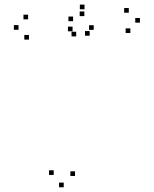

<svg xmlns="http://www.w3.org/2000/svg" viewBox="-20 -783 660 824"><path d="M302 -27.8V-47.8H282V-27.8ZM382.2 -654.8V-674.8H362.2V-654.8ZM364.8 -629.7V-649.7H344.8V-629.7ZM539.3 -641.3V-661.3H519.3V-641.3ZM580.5 -685.8V-705.8H560.5V-685.8ZM532.8 -728.5V-748.5H512.8V-728.5ZM342.7 -743.2V-763.2H322.7V-743.2ZM293.7 -692V-712H273.7V-692ZM342 -713.8V-733.8H322V-713.8ZM100.7 -700V-720H80.7V-700ZM59.5 -655.2V-675.2H39.5V-655.2ZM104.3 -613V-633H84.3V-613ZM307 -626.8V-646.8H287V-626.8ZM291.5 -648.7V-668.7H271.5V-648.7ZM210.5 -32.2V-52.2H190.5V-32.2ZM253.5 20.7V0.7H233.5V20.7Z"/></svg>

Font: Monaspace Radon Dots Var
Style: Regular
Weight: 400
Designer: Riley Cran and the Lettermatic Team
Version: Version 1.100 (Monaspace Radon Dots)